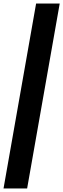

<svg xmlns="http://www.w3.org/2000/svg" viewBox="-35 -866 359 1090"><path d="M170 -846H304L119 204H-15Z"/></svg>

Font: Chakra Petch
Style: Bold Italic
Weight: 700
Italic angle: -10°
Designer: Katatrad Aksorn Co.,Ltd.
Foundry: Cadson Demak Co.,Ltd.
Version: Version 1.000; ttfautohint (v1.6)